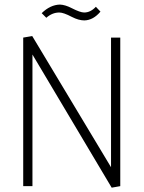

<svg xmlns="http://www.w3.org/2000/svg" viewBox="-20 -826 637 852"><path d="M513.7 0V-659.2H472.7V-84L123 -666L83 -659.2V0H124V-584L475.6 6.8ZM353.5 -770.5Q335.9 -770.5 297.9 -790Q269.5 -804.7 246.1 -805.7Q203.1 -804.7 165 -767.6L185.5 -747.1Q211.9 -770.5 243.2 -770.5Q261.7 -770.5 298.8 -751Q329.1 -735.4 354.5 -735.4Q393.6 -736.3 425.8 -774.4L405.3 -795.9Q381.8 -770.5 353.5 -770.5Z"/></svg>

Font: Yaldevi Colombo ExtraLight
Style: Regular
Weight: 275
Designer: Sol Matas, Denzil Rajitha, Kosala Senevirathne and Pathum Egodawatta
Foundry: Mooniak
Version: Version 1.020 ; ttfautohint (v1.6)